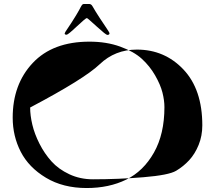

<svg xmlns="http://www.w3.org/2000/svg" viewBox="-20 -932 1040 968"><path d="M306 -763Q306 -764 310 -772Q327 -797 341.5 -819.5Q356 -842 364 -855.5Q372 -869 378.5 -880.5Q385 -892 387.5 -897.5Q390 -903 393 -906.5Q396 -910 398 -911Q400 -912 404 -912H429Q440 -912 446 -901Q462 -873 484 -839.5Q506 -806 519 -787Q532 -768 532 -764Q532 -756 521 -756Q514 -756 467.5 -798.5Q421 -841 418 -841Q412 -841 367.5 -799Q323 -757 316 -757Q306 -757 306 -763ZM44 -339Q44 -507 145 -614.5Q246 -722 431 -722Q517 -722 586 -697Q655 -672 695 -635.5Q735 -599 762 -552Q789 -505 799 -465.5Q809 -426 809 -392Q809 -256 756 -162.5Q703 -69 616.5 -26.5Q530 16 417 16Q298 16 211.5 -36Q125 -88 84.5 -167Q44 -246 44 -339ZM132 -390Q132 -350 143 -303.5Q154 -257 179 -207.5Q204 -158 239.5 -118.5Q275 -79 329.5 -53.5Q384 -28 449 -28Q576 -28 703.5 -38.5Q831 -49 868 -71Q905 -93 934 -124.5Q963 -156 981.5 -201.5Q1000 -247 1000 -300Q1000 -481 905 -581.5Q810 -682 670 -682Q560 -682 482.5 -608Q405 -534 132 -390Z"/></svg>

Font: OFL Sorts Mill Goudy TT
Style: Regular
Weight: 500
Version: Version 003.000